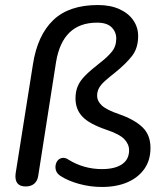

<svg xmlns="http://www.w3.org/2000/svg" viewBox="-20 -734 664 763"><path d="M385 9Q339 9 295 -3Q251 -15 220 -35Q207 -44 203 -55Q199 -66 201 -77.5Q203 -89 210 -97Q217 -105 228.5 -106.5Q240 -108 253 -99Q282 -81 315.5 -71.5Q349 -62 385 -62Q436 -62 464.5 -81Q493 -100 493 -137Q493 -161 474 -181Q455 -201 401 -219Q334 -242 307 -271Q280 -300 280 -343Q280 -370 289 -391.5Q298 -413 319.5 -434.5Q341 -456 377 -484Q407 -507 424.5 -528.5Q442 -550 442 -581Q442 -607 423.5 -625.5Q405 -644 366 -644Q297 -644 256.5 -605Q216 -566 203 -489L132 -36Q129 -15 116 -4Q103 7 82 7Q59 7 49 -6Q39 -19 42 -44L111 -479Q129 -594 191.5 -654Q254 -714 369 -714Q419 -714 455 -697.5Q491 -681 510 -653Q529 -625 529 -591Q529 -543 505 -512Q481 -481 439 -447Q415 -428 398.5 -413.5Q382 -399 374 -385Q366 -371 366 -354Q366 -332 385 -314.5Q404 -297 454 -280Q514 -259 546 -228.5Q578 -198 578 -146Q578 -97 553.5 -62.5Q529 -28 486 -9.5Q443 9 385 9Z"/></svg>

Font: Nunito ExtraLight Medium
Style: Italic
Weight: 500
Italic angle: -9°
Version: Version 3.602